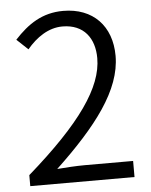

<svg xmlns="http://www.w3.org/2000/svg" viewBox="-53 -789 655 833"><g transform="rotate(-5 274.5 -372.5)"><path d="M45 0H499V-70H288C251 -70 207 -67 168 -64C347 -233 463 -382 463 -531C463 -661 383 -745 253 -745C162 -745 99 -702 40 -638L89 -592C130 -641 183 -678 244 -678C338 -678 383 -614 383 -528C383 -401 280 -253 45 -48Z"/></g></svg>

Font: Noto Sans CJK SC DemiLight
Style: Regular
Weight: 350
Designer: Ryoko NISHIZUKA 西塚涼子 (kana, bopomofo & ideographs); Paul D. Hunt (Latin, Greek & Cyrillic); Sandoll Communications 산돌커뮤니
Foundry: Adobe
Version: Version 2.004;hotconv 1.0.118;makeotfexe 2.5.65603